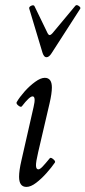

<svg xmlns="http://www.w3.org/2000/svg" viewBox="-20 -722 336 755"><path d="M84 13Q55 13 55 -27Q55 -51 64 -90L112 -301Q122 -343 108 -343Q96 -343 66 -304Q62 -299 52 -307Q42 -315 46 -321Q57 -340 76.5 -362Q96 -384 118 -400Q140 -416 156 -416Q184 -416 184 -378Q184 -355 175 -316L130 -123Q121 -85 121.5 -70.5Q122 -56 131 -56Q137 -56 147.5 -67Q158 -78 176 -100Q180 -104 189.5 -96Q199 -88 196 -83Q183 -64 163 -41.5Q143 -19 122 -3Q101 13 84 13ZM163 -497Q157 -497 153 -502.5Q149 -508 147 -515L95 -688Q93 -695 103 -699.5Q113 -704 116 -697L164 -598Q170 -584 175 -584Q181 -584 191 -597L276 -699Q281 -705 290 -698.5Q299 -692 295 -687L183 -513Q173 -497 163 -497Z"/></svg>

Font: Junicode Two Beta Condensed
Style: Italic
Weight: 400
Width: 3
Italic angle: -9°
Version: Version 1.053; ttfautohint (v1.8.4)